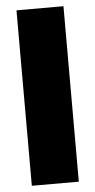

<svg xmlns="http://www.w3.org/2000/svg" viewBox="-53 -765 396 798"><g transform="rotate(-5 145.0 -366.0)"><path d="M47 0V-732H243V0Z"/></g></svg>

Font: Outfit Black
Style: Regular
Weight: 900
Designer: Rodrigo Fuenzalida
Foundry: fragTYPE
Version: Version 1.100; ttfautohint (v1.8.4.7-5d5b)